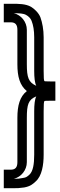

<svg xmlns="http://www.w3.org/2000/svg" viewBox="-38 -781 315 1016"><path d="M54 -623V-441C54 -375 67 -329 104 -299C67 -270 54 -223 54 -157V77C54 105 43 117 18 117H8H-18V142V190V215H8H27C55 215 62 215 90 211C122 205 135 194 151 179C184 150 193 91 193 38V-192C193 -228 194 -243 197 -246C197 -247 203 -248 230 -248H255V-273V-325V-350H230C203 -350 197 -351 197 -352C194 -355 193 -370 193 -406V-584C193 -624 186 -661 176 -689C167 -713 143 -735 126 -745C98 -761 60 -761 27 -761H8H-18V-736V-688V-663H8H18C43 -663 54 -651 54 -623ZM154 -271C146 -256 143 -227 143 -192V38C143 87 137 125 118 143C102 157 100 158 82 161C62 165 58 165 35 165C74 156 104 119 104 77V-157C104 -228 112 -254 154 -271ZM104 -623C104 -665 74 -702 35 -711C64 -711 86 -710 100 -702C113 -695 124 -684 129 -671C138 -648 143 -620 143 -584V-406C143 -371 146 -342 154 -327C113 -345 104 -371 104 -441V-623Z"/></svg>

Font: Gamestation DisplayOutline
Style: Regular
Weight: 400
Designer: Jonas Hecksher
Foundry: Jonas Hecksher, Playtypeª, e-types AS
Version: Version 1.003